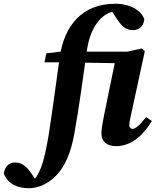

<svg xmlns="http://www.w3.org/2000/svg" viewBox="-176 -756 821 1013"><path d="M432.7 -736.3C259.1 -736.3 162.7 -623.5 138.7 -452.3C119.6 -315.2 101.8 -179.1 81.3 -47.3C69.5 23.8 58.3 80.5 40.2 128.4C26.9 163 12.1 184 -3.9 203.4L18.4 201.1L-12.8 155.8C-35.5 122.9 -61.6 101.1 -95.6 101.1C-131.3 101.1 -151.3 126.2 -156.1 160.1C-132.6 216.6 -81.6 237 -22.2 237C22.8 237 79.3 213.7 120.3 170.3C168.4 120.3 197.3 49.9 215.4 -46.5C241.5 -188.2 261.9 -347.5 283 -493.4C303.5 -631.3 376.8 -696.6 438.7 -696.6C451.7 -696.6 464.3 -696.6 477.3 -696.6L399.2 -720.7L443.8 -651.4C466.4 -618.9 486.7 -597.1 523.9 -597.1C560.2 -597.1 580.6 -617.2 585.4 -653.9C570.2 -701 510.6 -736.3 432.7 -736.3ZM359.1 -51C359.1 -8.3 389.4 15.2 435.9 15.2C522 15.2 585.3 -50.4 625.2 -117.7L594.7 -138.1C561.7 -95.9 539.8 -75.9 523 -75.9C513.4 -75.9 506 -83.2 506 -96.5C506 -107 508.6 -120.8 512.9 -139.3L588.2 -486.4L572.3 -500L495.4 -483.4H183V-488.5L68.3 -474.4L58.9 -427H174.7L429.3 -422.7L373.4 -149.7C367.3 -119.5 359.1 -78 359.1 -51Z"/></svg>

Font: Source Serif Variable
Style: Italic
Weight: 389
Italic angle: -12°
Designer: Frank Grießhammer
Foundry: Adobe Systems Incorporated
Version: Version 3.001;hotconv 1.0.111;makeotfexe 2.5.65597